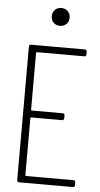

<svg xmlns="http://www.w3.org/2000/svg" viewBox="-60 -936 506 973"><g transform="rotate(5 193.0 -449.5)"><path d="M212 -808C239 -808 258 -827 258 -853C258 -880 239 -899 212 -899C186 -899 167 -880 167 -853C167 -827 186 -808 212 -808ZM359 -675V-690C359 -696 355 -700 349 -700H75C69 -700 65 -696 65 -690V-10C65 -4 69 0 75 0H349C355 0 359 -4 359 -10V-25C359 -31 355 -35 349 -35H108C106 -35 104 -37 104 -39V-329C104 -331 106 -333 108 -333H265C271 -333 275 -337 275 -343V-358C275 -364 271 -368 265 -368H108C106 -368 104 -370 104 -372V-661C104 -663 106 -665 108 -665H349C355 -665 359 -669 359 -675Z"/></g></svg>

Font: Barlow Condensed ExtraLight
Style: Regular
Weight: 275
Width: 3
Designer: Jeremy Tribby
Foundry: Tribby Type
Version: Version 1.422;hotconv 1.0.109;makeotfexe 2.5.65596